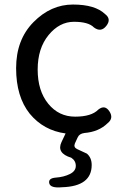

<svg xmlns="http://www.w3.org/2000/svg" viewBox="-20 -577 549 846"><path d="M254 248Q202 253 197 230.5Q192 208 226.5 205.5Q261 203 287.5 190Q314 177 314 154Q314 131 294 118Q228 98 251 49L269 11Q172 -2 111 -76Q51 -151 51 -276.5Q51 -402 127.5 -479.5Q204 -557 301.5 -557Q399 -557 443 -515Q472 -493 448.5 -463Q425 -433 394 -456Q370 -481 306 -481Q242 -481 194 -422.5Q146 -364 146 -270.5Q146 -177 192.5 -120Q239 -63 311 -63Q383 -63 413 -94Q442 -117 462 -86.5Q482 -56 454 -34Q415 4 352 9Q329 12 322 29L310 55Q303 72 320 80L363 100Q384 118 384 150Q384 244 254 248Z"/></svg>

Font: Raw Maruko Gothic CJK TC
Style: Regular
Weight: 400
Version: Version 1.001